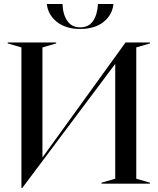

<svg xmlns="http://www.w3.org/2000/svg" viewBox="-20 -926 795 968"><path d="M88 -687 19 -707V-712H263V-707L194 -687V-132L613 -712H736V-707L667 -687V-25L736 -5V0H492V-5L561 -25V-604L92 22H88ZM216 -906H295Q297 -853 319.5 -820.5Q342 -788 384 -788Q427 -788 449 -820Q471 -852 474 -906H552Q546 -850 501.5 -815Q457 -780 384 -780Q312 -780 267 -815.5Q222 -851 216 -906Z"/></svg>

Font: Nyght Serif
Style: Regular
Weight: 400
Designer: Maksym Kobuzan
Version: Version 0.410